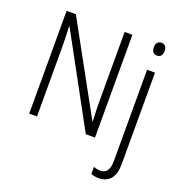

<svg xmlns="http://www.w3.org/2000/svg" viewBox="-166 -871 1179 1253"><g transform="rotate(20 423.5 -244.5)"><path d="M481 0 141 -624H138Q142 -530 142 -472V0H88V-714H152L492 -95H495Q491 -187 491 -247V-714H545V0ZM742 -730Q760 -730 769.5 -718.5Q779 -707 779 -686Q779 -665 769.5 -653Q760 -641 741 -641Q723 -641 713.5 -653Q704 -665 704 -686Q704 -707 714 -718.5Q724 -730 742 -730ZM604 231V182Q626 191 652 191Q713 191 713 100V-532H768V102Q768 172 739.5 206Q711 240 658 241Q626 241 604 231Z"/></g></svg>

Font: Noto Sans UI NarrowLight
Style: Regular
Weight: 300
Width: 4
Designer: Monotype Design Team
Foundry: Monotype Imaging Inc.
Version: Version 1.001